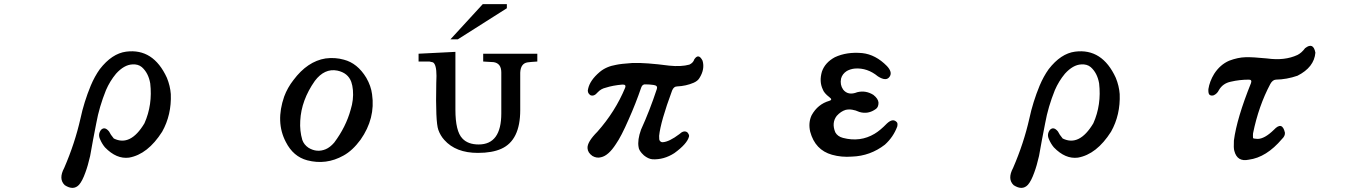

<svg xmlns="http://www.w3.org/2000/svg" viewBox="-20 -724 6651 933"><path d="M593 -473Q725 -490 791 -346Q807 -307 810 -267Q814 -166 768 -84Q698 26 607 42Q546 50 490 -8Q475 -26 466 -48Q455 -72 471 -93Q489 -111 510 -85Q517 -70 533 -51Q614 -11 682 -125Q722 -215 710 -319Q701 -370 669 -398Q651 -413 623 -411Q583 -409 544 -366Q514 -330 495 -286Q462 -204 448 -126Q432 -46 418 34Q407 82 395 114Q380 156 364 174Q337 203 295 176Q263 146 292 92Q344 -28 371 -148Q388 -228 421 -308Q440 -353 465 -388Q524 -464 593 -473Z M1562 -440Q1609 -446 1651 -434Q1717 -417 1760 -346Q1783 -306 1788 -266Q1805 -149 1732 -45Q1693 8 1649 32Q1565 79 1473 55Q1405 37 1369 -34Q1318 -131 1361 -255Q1377 -298 1406 -335Q1474 -426 1562 -440ZM1619 -381Q1557 -393 1510 -331Q1444 -237 1439 -137Q1436 -88 1449 -44Q1457 -21 1479 -6Q1520 19 1563 1Q1584 -8 1604 -31Q1661 -107 1684 -191Q1699 -239 1695 -286Q1693 -309 1687 -326Q1671 -370 1619 -381Z M2443 -684 2205 -533H2169L2326 -704H2443ZM2591 -425Q2557 -423 2544 -421Q2510 -416 2508 -371V-359V-189Q2508 -42 2416 -1Q2372 19 2302 19Q2195 19 2139 -44Q2120 -65 2110 -93Q2096 -132 2100 -320Q2101 -343 2101 -355Q2101 -411 2084 -421L2067 -425H2014V-463L2193 -472V-191Q2193 -86 2227 -51Q2254 -22 2306 -22Q2416 -22 2416 -173V-372Q2416 -416 2379 -422L2328 -425V-463H2591Z M3354 -436Q3375 -467 3394 -429Q3406 -388 3379 -345Q3371 -331 3351 -322Q3314 -306 3270 -304Q3254 -304 3246 -284Q3190 -133 3183 -64Q3183 -44 3185 -42Q3191 -32 3201 -33Q3232 -35 3281 -72Q3303 -93 3320 -81Q3331 -68 3328 -60Q3319 -25 3257 20Q3206 53 3150 50Q3130 48 3109 31Q3084 8 3083 -10Q3077 -44 3095 -94Q3137 -186 3172 -292Q3177 -308 3157 -311Q3137 -314 3118 -314Q3102 -316 3096 -299Q3069 -220 3035 -144Q2999 -61 2973 -24Q2937 32 2901 40Q2880 46 2859 34Q2836 18 2835 -4Q2833 -34 2883 -84Q2970 -182 3018 -298Q3024 -314 3004 -313Q2958 -309 2924 -298Q2901 -293 2885 -276Q2866 -253 2848 -262Q2832 -274 2838 -293Q2847 -334 2894 -374Q2926 -401 2974 -409Q2996 -414 3054 -418Q3118 -420 3232 -405Q3290 -399 3330 -410Q3349 -419 3354 -436Z M4037 -446Q4095 -473 4170 -466Q4235 -459 4290 -403Q4317 -374 4304 -353Q4288 -326 4246 -353Q4195 -395 4135 -391Q4113 -389 4095 -379Q4073 -365 4067 -342Q4061 -312 4077 -289Q4101 -258 4146 -276Q4187 -286 4224 -263Q4248 -244 4249 -225Q4249 -204 4237 -195Q4199 -167 4156 -180Q4119 -197 4089 -190Q4066 -183 4046 -161Q4020 -127 4039 -81Q4050 -61 4076 -54Q4160 -32 4230 -74Q4257 -90 4290 -124Q4320 -152 4339 -129Q4343 -123 4340 -109Q4321 -58 4280 -21Q4209 34 4120 37Q4069 41 4023 28Q3941 5 3917 -84Q3907 -128 3924 -164Q3954 -218 4010 -234Q4028 -239 4010 -252Q3984 -272 3978 -290Q3960 -328 3974 -376Q3989 -420 4037 -446Z M5204 -473Q5336 -490 5402 -346Q5418 -307 5421 -267Q5425 -166 5379 -84Q5309 26 5218 42Q5157 50 5101 -8Q5086 -26 5077 -48Q5066 -72 5082 -93Q5100 -111 5121 -85Q5128 -70 5144 -51Q5225 -11 5293 -125Q5333 -215 5321 -319Q5312 -370 5280 -398Q5262 -413 5234 -411Q5194 -409 5155 -366Q5125 -330 5106 -286Q5073 -204 5059 -126Q5043 -46 5029 34Q5018 82 5006 114Q4991 156 4975 174Q4948 203 4906 176Q4874 146 4903 92Q4955 -28 4982 -148Q4999 -228 5032 -308Q5051 -353 5076 -388Q5135 -464 5204 -473Z M6322 -490Q6362 -521 6372 -468Q6366 -397 6285 -356Q6233 -338 6180 -337Q6164 -336 6153 -316Q6096 -209 6069 -76Q6068 -65 6069 -53Q6071 -50 6091 -49Q6125 -49 6170 -93Q6211 -137 6224 -79Q6225 -63 6210 -49Q6134 41 6048 52Q5992 64 5978 9Q5974 -4 5976 -41Q5990 -149 6059 -320Q6065 -337 6049 -337Q6003 -337 5961 -327Q5922 -319 5903 -286Q5895 -269 5878 -261Q5865 -257 5857 -264Q5851 -270 5852 -291Q5858 -329 5880 -365Q5909 -410 5953 -429Q5995 -445 6033 -446Q6067 -447 6137 -440Q6223 -428 6285 -457Q6305 -467 6322 -490Z"/></svg>

Font: cwTeXKai
Style: Medium
Weight: 500
Version: Version 1.17